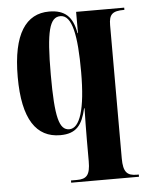

<svg xmlns="http://www.w3.org/2000/svg" viewBox="-54 -592 656 863"><g transform="rotate(-5 273.5 -160.5)"><path d="M232 227H538V217H529C486 217 468 201 468 138V-463C468 -512 484 -526 536 -526H538V-536H321V-440H319C306 -515 271 -548 200 -548C96 -548 34 -462 34 -267C34 -75 95 10 202 10C275 10 302 -27 319 -101H321C320 -52 319 -6 319 41V138C319 201 302 217 259 217H232ZM245 -13C199 -13 183 -72 183 -264C183 -461 200 -523 249 -523C302 -523 320 -429 320 -265C320 -96 292 -13 245 -13Z"/></g></svg>

Font: Noto Serif Display Condensed Extra
Style: Regular
Weight: 800
Width: 3
Designer: Monotype Design Team
Foundry: Monotype Imaging Inc.
Version: Version 1.900